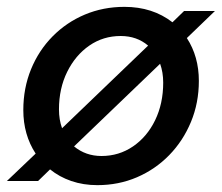

<svg xmlns="http://www.w3.org/2000/svg" viewBox="-28 -528 647 560"><path d="M-8 0 76 -80Q40 -135 40 -207Q40 -271 62.5 -326Q85 -381 125.5 -422Q166 -463 219.5 -485.5Q273 -508 335 -508Q417 -508 475 -463L509 -496H599L517 -417Q552 -363 552 -292Q552 -228 529 -172.5Q506 -117 465.5 -75.5Q425 -34 371.5 -11Q318 12 256 12Q215 12 180 0Q145 -12 118 -34L83 0ZM144 -209Q144 -179 153 -154L404 -395Q371 -423 324 -423Q273 -423 232.5 -395Q192 -367 168 -318.5Q144 -270 144 -209ZM268 -73Q319 -73 360 -101Q401 -129 424.5 -177.5Q448 -226 448 -287Q448 -317 439 -342L188 -101Q222 -73 268 -73Z"/></svg>

Font: Ultramarine Medium
Style: Italic
Weight: 500
Italic angle: -10°
Designer: Colophon Foundry, Jonny Pinhorn
Foundry: Colophon Foundry
Version: Version 1.200; ttfautohint (v1.8.3)